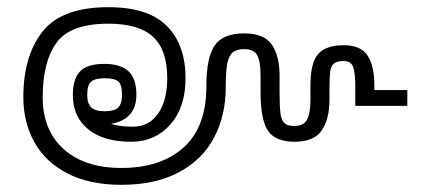

<svg xmlns="http://www.w3.org/2000/svg" viewBox="-20 -500 1180 535"><path d="M45 -229Q45 -344 98.5 -412Q152 -480 282 -480Q393 -480 445 -427.5Q497 -375 497 -282Q497 -201 454.5 -153Q412 -105 346 -105Q268 -105 225.5 -140Q183 -175 183 -235Q183 -280 203 -301Q223 -322 271 -322Q316 -322 338 -301.5Q360 -281 360 -236Q360 -167 289 -155Q313 -147 351 -147Q395 -147 420.5 -183.5Q446 -220 446 -282Q446 -361 406.5 -397.5Q367 -434 282 -434Q176 -434 137.5 -381Q99 -328 99 -229Q99 -137 157.5 -84.5Q216 -32 318 -32Q428 -32 491.5 -89Q555 -146 555 -259Q555 -339 578 -373Q601 -407 661 -407Q716 -407 737.5 -375.5Q759 -344 759 -290V-245Q759 -203 761.5 -184Q764 -165 772.5 -157Q781 -149 800 -149Q826 -149 835.5 -166.5Q845 -184 845 -222V-261Q845 -325 866.5 -349.5Q888 -374 938 -374Q985 -374 1004 -345.5Q1023 -317 1023 -264V-249H1115V-205H970V-257Q970 -297 964 -313.5Q958 -330 937 -330Q919 -330 910.5 -323Q902 -316 900 -300Q898 -284 898 -250V-222Q898 -168 876.5 -136.5Q855 -105 801 -105Q747 -105 726.5 -136Q706 -167 706 -244V-290Q706 -328 697 -345.5Q688 -363 660 -363Q639 -363 628 -353.5Q617 -344 613 -321.5Q609 -299 609 -256Q609 -179 577 -117.5Q545 -56 479.5 -20.5Q414 15 318 15Q230 15 168.5 -16.5Q107 -48 76 -103.5Q45 -159 45 -229ZM320 -236Q320 -263 310 -272.5Q300 -282 272 -282Q245 -282 234 -272.5Q223 -263 223 -236Q223 -212 234 -201Q245 -190 272 -190Q299 -190 309.5 -200.5Q320 -211 320 -236Z"/></svg>

Font: Pridi ExtraLight
Style: Regular
Weight: 275
Designer: Katatrad Team
Foundry: CadsonDemak
Version: Version 1.001